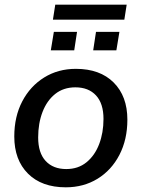

<svg xmlns="http://www.w3.org/2000/svg" viewBox="-20 -791 605 820"><path d="M261 9Q158 9 99.5 -49.5Q41 -108 41 -208Q41 -293 75 -358Q109 -423 168.5 -460Q228 -497 304 -497Q407 -497 465.5 -438.5Q524 -380 524 -280Q524 -195 490 -129.5Q456 -64 396.5 -27.5Q337 9 261 9ZM263 -69Q314 -69 349.5 -98Q385 -127 403.5 -175.5Q422 -224 422 -283Q422 -349 390 -383.5Q358 -418 302 -418Q251 -418 215.5 -389.5Q180 -361 161.5 -312.5Q143 -264 143 -204Q143 -138 175 -103.5Q207 -69 263 -69ZM206 -707 216 -771H521L511 -707ZM197 -576 210 -655H309L297 -576ZM378 -576 390 -655H490L477 -576Z"/></svg>

Font: Nunito Sans SemiBold
Style: Italic
Weight: 600
Italic angle: -9°
Designer: Vernon Adams
Foundry: Vernon Adams
Version: Version 3.006; ttfautohint (v1.8.3)